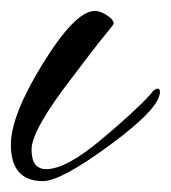

<svg xmlns="http://www.w3.org/2000/svg" viewBox="-35 -321 314 353"><path d="M44 12Q-15 12 -15 -55Q-15 -109 44 -204.5Q103 -300 139 -301Q149 -301 161.5 -293Q174 -285 174 -277Q169 -270 162 -261.5Q155 -253 147 -243Q139 -233 125 -214.5Q111 -196 98 -179Q23 -82 23 -46Q23 -10 50 -10Q86 -10 149.5 -63Q213 -116 242 -148Q249 -158 255 -158Q259 -158 259 -152Q259 -122 168 -55Q77 12 44 12Z"/></svg>

Font: Alex Brush
Style: Regular
Weight: 400
Designer: Robert E. Leuschke
Foundry: Robert E. Leuschke
Version: Version 1.003